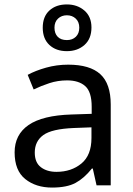

<svg xmlns="http://www.w3.org/2000/svg" viewBox="-20 -837 601 867"><path d="M288 -545Q386 -545 433 -502Q480 -459 480 -365V0H416L399 -76H395Q360 -32 321 -11Q282 10 215 10Q142 10 94 -28.5Q46 -67 46 -149Q46 -229 109 -272.5Q172 -316 303 -320L394 -323V-355Q394 -422 365 -448Q336 -474 283 -474Q241 -474 203 -461.5Q165 -449 132 -433L105 -499Q140 -518 188 -531.5Q236 -545 288 -545ZM393 -262 314 -259Q214 -255 175.5 -227Q137 -199 137 -148Q137 -103 164.5 -82Q192 -61 235 -61Q302 -61 347.5 -98.5Q393 -136 393 -214ZM282 -606Q233 -606 203 -634Q173 -662 173 -712Q173 -762 203 -789.5Q233 -817 282 -817Q329 -817 361 -789.5Q393 -762 393 -713Q393 -662 361.5 -634Q330 -606 282 -606ZM282 -656Q307 -656 322.5 -671Q338 -686 338 -712Q338 -738 322 -753Q306 -768 282 -768Q258 -768 242 -753Q226 -738 226 -712Q226 -686 240.5 -671Q255 -656 282 -656Z"/></svg>

Font: Noto Sans
Style: Regular
Weight: 400
Designer: Monotype Design Team
Foundry: Monotype Imaging Inc.
Version: Version 1.902